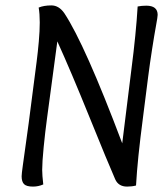

<svg xmlns="http://www.w3.org/2000/svg" viewBox="-20 -687 620 710"><path d="M483 -1Q468 3 450 3Q418 3 406 -24Q380 -83 311 -253.5Q242 -424 192 -534Q185 -482 173 -392Q161 -302 154 -250.5Q147 -199 141.5 -143Q136 -87 136 -59Q136 -39 140 -5Q122 3 102 3Q78 3 69 -6Q60 -15 60 -35Q60 -44 64.5 -76Q69 -108 75.5 -155Q82 -202 86 -231Q93 -286 102 -355Q111 -424 115.5 -459Q120 -494 123.5 -533.5Q127 -573 127 -604Q127 -636 123 -659Q142 -667 170 -667Q198 -667 218 -638Q294 -523 432 -157L466 -431Q483 -562 489 -663Q504 -666 521 -666Q563 -666 563 -632Q563 -625 557 -592.5Q551 -560 542.5 -505.5Q534 -451 528 -404Q522 -355 510 -262.5Q498 -170 492 -111.5Q486 -53 483 -1Z"/></svg>

Font: Overlock
Style: Italic
Weight: 400
Designer: Dario Muhafara
Foundry: Dario Manuel Muhafara
Version: Version 1.001